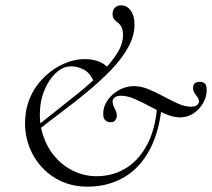

<svg xmlns="http://www.w3.org/2000/svg" viewBox="-20 -686 793 718"><path d="M308 12Q248 12 201 -12Q154 -36 122.5 -77.5Q91 -119 79.5 -171Q68 -223 79 -278Q91 -333 125 -375Q159 -417 205 -441Q251 -465 298 -465Q323 -465 345.5 -457.5Q368 -450 386 -431L331 -381Q315 -416 291 -427Q267 -438 247 -438Q220 -438 197.5 -420.5Q175 -403 158.5 -374Q142 -345 134 -310Q123 -248 136.5 -196Q150 -144 180.5 -106Q211 -68 253 -47.5Q295 -27 341 -27Q404 -27 454 -59Q504 -91 534.5 -153.5Q565 -216 569 -309L586 -303Q578 -198 540.5 -127.5Q503 -57 443 -22.5Q383 12 308 12ZM117 -195 107 -205Q142 -234 185.5 -268Q229 -302 274 -338.5Q319 -375 356.5 -412Q394 -449 417 -485Q440 -521 440 -554Q440 -574 434.5 -584.5Q429 -595 421 -601Q413 -607 407 -614Q401 -621 401 -634Q401 -649 410 -657.5Q419 -666 433 -666Q455 -666 469 -646.5Q483 -627 483 -594Q483 -551 458.5 -507.5Q434 -464 393.5 -422.5Q353 -381 304.5 -341Q256 -301 207 -264.5Q158 -228 117 -195ZM393 -229Q382 -229 374 -236Q366 -243 366 -261Q366 -288 382.5 -311.5Q399 -335 425.5 -349.5Q452 -364 480 -364Q507 -364 535 -352.5Q563 -341 591.5 -325.5Q620 -310 646 -298.5Q672 -287 694 -287Q708 -287 716 -292.5Q724 -298 724 -306Q724 -315 718.5 -322.5Q713 -330 707.5 -338Q702 -346 702 -357Q702 -369 708.5 -374.5Q715 -380 728 -380Q738 -380 745.5 -374Q753 -368 753 -349Q753 -324 739.5 -300.5Q726 -277 703.5 -262Q681 -247 654 -247Q629 -247 600.5 -259Q572 -271 542.5 -287Q513 -303 485 -315.5Q457 -328 432 -328Q417 -328 409 -321.5Q401 -315 401 -307Q401 -297 405 -288.5Q409 -280 413 -271.5Q417 -263 417 -253Q417 -246 412 -237.5Q407 -229 393 -229Z"/></svg>

Font: Cormorant
Style: Italic
Weight: 400
Italic angle: -10°
Designer: Christian Thalmann (Catharsis Fonts)
Foundry: Catharsis Fonts
Version: Version 4.000